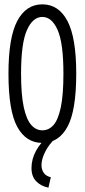

<svg xmlns="http://www.w3.org/2000/svg" viewBox="-20 -647 390 884"><path d="M175 11Q100 11 59.5 -63Q19 -137 19 -308Q19 -474 59.5 -550.5Q100 -627 175 -627Q250 -627 290.5 -550.5Q331 -474 331 -308Q331 -137 290.5 -63Q250 11 175 11ZM175 -47Q205 -47 226.5 -71.5Q248 -96 260 -153Q272 -210 272 -308Q272 -448 245.5 -508.5Q219 -569 175 -569Q131 -569 104 -508.5Q77 -448 77 -308Q77 -210 89.5 -153Q102 -96 124 -71.5Q146 -47 175 -47ZM214 169 203 217Q168 210 146.5 187.5Q125 165 125 127Q125 44 209 -27L235 -10Q205 18 188 52Q171 86 171 113Q171 134 181.5 149Q192 164 214 169Z"/></svg>

Font: Inconsolata ExtraCondensed
Style: Regular
Weight: 400
Width: 2
Monospace: yes
Designer: Raph Levien, Cyreal, Brenton Simpson
Foundry: Raph Levien, Cyreal, Google
Version: Version 3.000; ttfautohint (v1.8.2.53-6de2)